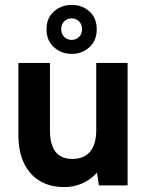

<svg xmlns="http://www.w3.org/2000/svg" viewBox="-20 -757 602 784"><path d="M375 -637Q375 -591 345 -564Q315 -537 273 -537Q231 -537 200.5 -564Q170 -591 170 -637Q170 -684 200.5 -710.5Q231 -737 273 -737Q315 -737 345 -710.5Q375 -684 375 -637ZM315 -638Q315 -658 302.5 -670Q290 -682 273 -682Q255 -682 242.5 -670Q230 -658 230 -638Q230 -618 242.5 -606Q255 -594 273 -594Q290 -594 302.5 -606Q315 -618 315 -638ZM501 0H384L376 -52Q351 -24 316.5 -8.5Q282 7 243 7Q185 7 143 -18Q101 -43 78 -90.5Q55 -138 55 -208V-500H184V-224Q184 -167 206.5 -137.5Q229 -108 276 -108Q323 -108 348 -138Q373 -168 373 -225V-500H501Z"/></svg>

Font: Albert Sans
Style: Bold
Weight: 700
Designer: Andreas Rasmussen
Foundry: a.Foundry
Version: Version 1.025